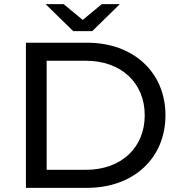

<svg xmlns="http://www.w3.org/2000/svg" viewBox="-20 -906 866 926"><path d="M400 0C624 0 778 -143 778 -350C778 -557 624 -700 400 -700H105V0ZM394 -613C565 -613 678 -506 678 -350C678 -194 565 -87 394 -87H205V-613ZM333 -756H425L558 -886H471L379 -810L287 -886H200Z"/></svg>

Font: Malon Grotesk Med
Style: Regular
Weight: 500
Designer: Julieta Ulanovsky
Foundry: Julieta Ulanovsky
Version: Version 7.200